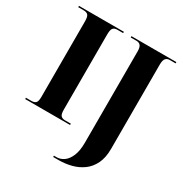

<svg xmlns="http://www.w3.org/2000/svg" viewBox="-213 -874 1212 1274"><g transform="rotate(30 393.0 -237.0)"><path d="M23 0V-10H65Q88 -10 98.5 -21Q109 -32 109 -66V-645Q109 -680 98.5 -692Q88 -704 65 -704H23V-714H367V-704H323Q301 -704 290.5 -692Q280 -680 280 -644V-67Q280 -33 290.5 -21.5Q301 -10 323 -10H367V0ZM376 240V230H396Q426 230 452 211.5Q478 193 494.5 153.5Q511 114 511 52V-647Q511 -680 499.5 -692Q488 -704 471 -704H425V-714H769V-704H723Q705 -704 693.5 -691.5Q682 -679 682 -645V1Q682 69 659.5 115Q637 161 599 188.5Q561 216 514 228Q467 240 417 240Z"/></g></svg>

Font: Noto Serif Display SemiCondensed ExtraBold
Style: Regular
Weight: 800
Width: 4
Designer: Monotype Design Team
Foundry: Monotype Imaging Inc.
Version: Version 2.009